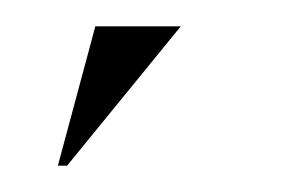

<svg xmlns="http://www.w3.org/2000/svg" viewBox="-20 -870 220 146"><path d="M31 -744 117.5 -850H52.5L24 -744Z"/></svg>

Font: Picaflor 72 pt
Style: Regular
Weight: 400
Designer: Ariel Martín Pérez
Foundry: Tunera Type Foundry
Version: Version 1.000;hotconv 1.0.109;makeotfexe 2.5.65596